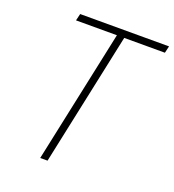

<svg xmlns="http://www.w3.org/2000/svg" viewBox="-127 -787 806 887"><g transform="rotate(20 276.5 -344.0)"><path d="M170 0 309 -654H108L116 -688H553L545 -654H345L206 0Z"/></g></svg>

Font: Saira Semi Condensed Thin
Style: Italic
Weight: 100
Width: 4
Italic angle: -12°
Designer: Hector Gatti with collaboration of the Omnibus-Type team
Foundry: Omnibus-Type
Version: Version 1.001; ttfautohint (v1.8)